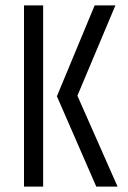

<svg xmlns="http://www.w3.org/2000/svg" viewBox="-20 -692 473 712"><path d="M69 -672H140V0H69ZM331 -672H408L267 -337L416 0H337L191 -335Z"/></svg>

Font: Khand
Style: Regular
Weight: 400
Designer: Devanagari: Sanchit Sawaria, Jyotish Sonowal; Latin: Satya Rajpurohit
Foundry: Indian Type Foundry
Version: Version 1.100;PS 1.0;hotconv 1.0.78;makeotf.lib2.5.61930; tt